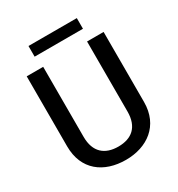

<svg xmlns="http://www.w3.org/2000/svg" viewBox="-201 -993 1054 1134"><g transform="rotate(-30 325.5 -425.5)"><path d="M476.1 -710.9V-233.4C476.1 -128.4 418 -80.6 326.7 -80.6C235.8 -80.6 176.8 -128.4 176.8 -233.4V-710.9H64.5V-233.4C64.5 -72.3 176.3 9.8 326.7 9.8C471.2 9.8 588.9 -72.3 588.9 -233.4V-710.9ZM492.7 -860.8H163.1V-788.1H492.7Z"/></g></svg>

Font: Bert Sans Medium
Style: Regular
Weight: 500
Designer: Christian Robertson (Google), Cristiano Sobral
Foundry: Google, Cristiano Sobral
Version: Version 3.101